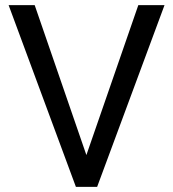

<svg xmlns="http://www.w3.org/2000/svg" viewBox="-20 -731 676 751"><path d="M317.9 -124.5 521 -710.9H623.5L359.9 0H276.9L13.7 -710.9H115.7Z"/></svg>

Font: Roboto
Style: Regular
Weight: 400
Designer: Google
Version: Version 2.134; 2016; ttfautohint (v1.6)